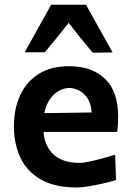

<svg xmlns="http://www.w3.org/2000/svg" viewBox="-20 -796 567 828"><path d="M311 12.5Q217 12.5 157 -21.5Q97 -55.5 68.5 -115Q40 -174.5 40 -251Q40 -327 67.2 -385.8Q94.5 -444.5 147.5 -477.5Q200.5 -510.5 277.5 -510.5Q377 -510.5 433.2 -456Q489.5 -401.5 489.5 -292.5Q489.5 -254.5 485.5 -227H167.5Q173 -164 211.8 -128.8Q250.5 -93.5 325.5 -93.5Q337 -93.5 361.8 -98.5Q386.5 -103.5 417.2 -111.8Q448 -120 476.5 -129L480.5 -19.5Q456.5 -12 424.5 -4.8Q392.5 2.5 361.8 7.5Q331 12.5 311 12.5ZM278.5 -417Q238 -414.5 209.2 -385Q180.5 -355.5 171 -308L375.5 -311Q372 -360.5 344.8 -387.8Q317.5 -415 278.5 -417ZM380 -568.5Q354 -599.5 327.5 -632.2Q301 -665 276 -697.5Q251 -665.5 225 -633.2Q199 -601 173 -570.5H86.5Q115.5 -622.5 143.8 -673.5Q172 -724.5 200.5 -775.5H351Q379.5 -725 407.8 -673.5Q436 -622 465.5 -570Z"/></svg>

Font: Commissioner Loud SemiBold
Style: Regular
Weight: 600
Designer: Kostas Bartsokas
Foundry: Kostas Bartsokas
Version: Version 1.000; ttfautohint (v1.8.3)